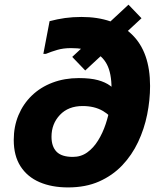

<svg xmlns="http://www.w3.org/2000/svg" viewBox="-20 -806 693 838"><path d="M277.2 12Q206 12 152.7 -10.9Q99.4 -33.8 69.7 -79.9Q40 -126 40 -195.2Q40 -253.7 60.6 -303.2Q81.3 -352.7 119 -389Q156.7 -425.4 209.1 -445.3Q261.5 -465.2 324 -465.2Q375.2 -465.2 407.7 -456.2Q440.2 -447.2 461.1 -431.7Q482 -416.2 498 -396L474 -274.4Q463.5 -302.3 427.4 -322.7Q391.2 -343.2 340.8 -343.2Q278.1 -343.2 241.5 -304.4Q204.8 -265.6 204.8 -209.2Q204.8 -166.6 226.8 -143.9Q248.8 -121.2 298 -121.2Q333.5 -121.2 360.8 -140.8Q388 -160.3 408.1 -192.9Q428.3 -225.4 441.4 -264.9Q454.6 -304.3 460.7 -344.5Q466.8 -384.8 466.8 -419.6Q466.8 -486.4 446.6 -525Q426.4 -563.6 387 -579.8Q347.6 -596 290 -596Q256.4 -596 230.2 -588.3Q204 -580.7 180 -570.8H169.2L196.4 -713.6Q229.7 -722.5 263.6 -727.3Q297.4 -732 335.2 -732Q477.1 -732 556.1 -655.3Q635 -578.7 635 -430.8Q635 -369 622.3 -306Q609.6 -243 582.7 -186Q555.8 -129 513.5 -84.4Q471.2 -39.9 412.5 -13.9Q353.8 12 277.2 12ZM352 -498.4 295.2 -557.6 540.8 -785.6 597.6 -726.4Z"/></svg>

Font: Kufam
Style: Italic
Weight: 400
Italic angle: -11°
Designer: Artur Schmal
Foundry: Original Type
Version: Version 1.301; ttfautohint (v1.8.3)